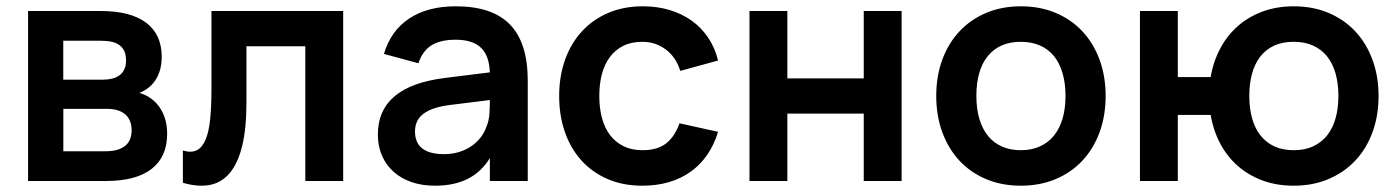

<svg xmlns="http://www.w3.org/2000/svg" viewBox="-20 -575 4440 610"><path d="M317.2 0H69.2V-540H300.8Q394.8 -540 444.3 -502.8Q493.8 -465.5 493.8 -394.6Q493.8 -367.6 486.5 -346.6Q479.3 -325.6 466.3 -310.3Q453.2 -295 435 -285.5Q416.8 -276 394.2 -272V-284Q420 -283.1 441.3 -273Q462.6 -263 478.2 -245.5Q493.8 -227.9 502.4 -203.8Q511.1 -179.7 511.1 -150.1Q511.1 -76.6 461.6 -38.3Q412.1 0 317.2 0ZM316.8 -94.5Q354.9 -94.5 376.5 -110.8Q398.2 -127.2 398.2 -161.4Q398.2 -179 392.4 -191.8Q386.7 -204.7 376.5 -212.8Q366.3 -221 352.4 -225Q338.5 -229.1 322.2 -229.1H181.2V-94.5ZM301.8 -445.5H181V-321.9H306.8Q322.9 -321.9 336.5 -325.2Q350 -328.5 359.8 -335.9Q369.6 -343.2 375 -354.8Q380.4 -366.3 380.4 -382.8Q380.4 -400 375.2 -411.9Q369.9 -423.8 359.9 -431.3Q349.8 -438.9 335.2 -442.2Q320.6 -445.5 301.8 -445.5Z M561 -96.8Q587.8 -88.9 605.2 -97.7Q622.6 -106.4 633.1 -131.2Q643.6 -155.9 647.7 -196.3Q651.8 -236.8 651.8 -291.8V-540H1070.3V0H950V-428H763V-250.1Q763 -167.9 749.6 -112.3Q736.2 -56.7 710.4 -25.8Q684.6 5.2 647 12.5Q609.3 19.8 561 5.7Z M1428.2 -555Q1338.7 -555 1280.1 -516.2Q1221.5 -477.3 1199.8 -403.7L1309.5 -374Q1322 -412.8 1350.5 -430.8Q1379 -448.8 1427.8 -448.8Q1454.7 -448.8 1475.1 -442.3Q1495.6 -435.8 1509.2 -422.2Q1522.8 -408.6 1529.5 -387.8Q1536.3 -366.9 1536.3 -338.2V-251.8Q1536.3 -233.8 1534.8 -211.9Q1533.2 -190 1524.8 -170.7Q1518.4 -152.5 1505.8 -136.8Q1493.2 -121.1 1476 -109.6Q1458.7 -98.1 1437.2 -91.7Q1415.8 -85.3 1390.9 -85.3Q1344.8 -85.3 1321.6 -103.3Q1298.5 -121.3 1298.5 -157.1Q1298.5 -175.2 1305.1 -189.3Q1311.8 -203.4 1325.8 -213.9Q1339.8 -224.3 1361 -231.2Q1382.2 -238.1 1410.8 -241.6L1568.1 -261.2L1561.1 -348.2L1394.2 -327.4Q1342.4 -321 1302.4 -307Q1262.4 -292.9 1235.3 -270.5Q1208.2 -248.2 1194.4 -217.6Q1180.5 -187 1180.5 -147.1Q1180.5 -110.7 1193.5 -80.7Q1206.4 -50.8 1230.3 -29.4Q1254.2 -8 1287.5 3.5Q1320.8 15 1362.1 15Q1423.3 15 1466.5 -7Q1509.6 -28.9 1536.3 -72.7V0H1656.7V-318.8Q1656.7 -438.9 1600.3 -497Q1544 -555 1428.2 -555Z M2021 15Q2066.3 15 2104.8 3.8Q2143.2 -7.4 2173.8 -29.1Q2204.4 -50.8 2226.7 -82.9Q2248.9 -114.9 2261.3 -156.2L2138.7 -183.3Q2124.6 -142.2 2097 -120Q2069.5 -97.8 2021 -97.8Q1987.2 -97.8 1961.6 -110.3Q1935.9 -122.8 1918.5 -145.3Q1901.2 -167.9 1892.6 -199.8Q1884 -231.7 1884 -270Q1884 -308 1892.3 -339.5Q1900.6 -370.9 1917.6 -393.8Q1934.7 -416.8 1960.5 -429.5Q1986.3 -442.2 2021 -442.2Q2062.5 -442.2 2095 -418Q2127.6 -393.8 2141.3 -349.8L2261.3 -382.7Q2251.8 -422.4 2230.5 -454.5Q2209.2 -486.5 2178.3 -508.8Q2147.3 -531.1 2107.9 -543Q2068.5 -555 2022.7 -555Q1961.3 -555 1912.2 -533.9Q1863.1 -512.8 1828.4 -475Q1793.8 -437.2 1775.1 -384.8Q1756.5 -332.4 1756.5 -270Q1756.5 -208.5 1774.5 -156.1Q1792.6 -103.8 1826.7 -65.8Q1860.8 -27.8 1909.8 -6.4Q1958.9 15 2021 15Z M2361.2 0V-540H2481.5V-326H2724.2V-540H2844.5V0H2724.2V-214H2481.5V0Z M3223.2 15Q3283.9 15 3333.5 -5.8Q3383 -26.5 3418.5 -64.2Q3453.9 -101.9 3473.3 -154.5Q3492.7 -207 3492.7 -270.2Q3492.7 -333.1 3473.3 -385.5Q3454 -438 3418.6 -475.7Q3383.2 -513.4 3333.6 -534.2Q3284.1 -555 3223.2 -555Q3162.9 -555 3113.4 -534.1Q3063.8 -513.2 3028.6 -475.7Q2993.3 -438.2 2973.9 -385.8Q2954.5 -333.3 2954.5 -270.2Q2954.5 -207.2 2973.8 -154.7Q2993.2 -102.2 3028.4 -64.4Q3063.7 -26.6 3113.2 -5.8Q3162.8 15 3223.2 15ZM3223.2 -97.8Q3189.4 -97.8 3163.1 -109.5Q3136.8 -121.2 3118.8 -143.4Q3100.8 -165.6 3091.4 -197.7Q3082 -229.8 3082 -270.2Q3082 -310.8 3091.1 -342.7Q3100.2 -374.7 3118.2 -396.7Q3136.1 -418.8 3162.4 -430.5Q3188.8 -442.2 3223.2 -442.2Q3257.4 -442.2 3284 -430.5Q3310.5 -418.9 3328.5 -396.8Q3346.4 -374.7 3355.8 -342.6Q3365.2 -310.6 3365.2 -270.2Q3365.2 -229.8 3355.8 -198Q3346.4 -166.2 3328.3 -143.9Q3310.2 -121.7 3283.8 -109.8Q3257.5 -97.8 3223.2 -97.8Z M3850.3 -330.2H3722V-540H3601.7V0H3722V-209.8H3850.3ZM4090.2 15Q4151 15 4200.5 -6Q4250.1 -26.9 4285.5 -64.4Q4321 -101.9 4340.4 -154.5Q4359.8 -207 4359.8 -270.2Q4359.8 -332.8 4340.4 -385.2Q4321.1 -437.6 4285.9 -475.3Q4250.7 -513 4200.9 -534Q4151.2 -555 4090.2 -555Q4030.4 -555 3980.9 -534.3Q3931.3 -513.6 3896.1 -476.1Q3860.8 -438.7 3841.2 -386.2Q3821.6 -333.8 3821.6 -270.2Q3821.6 -207.6 3840.7 -155.1Q3859.8 -102.6 3895.1 -64.8Q3930.3 -27 3979.9 -6Q4029.4 15 4090.2 15ZM4090.2 -97.8Q4055.4 -97.8 4029 -109.9Q4002.7 -122 3984.9 -144.4Q3967.1 -166.8 3958.1 -198.7Q3949.1 -230.6 3949.1 -270.2Q3949.1 -308.7 3957.6 -340.2Q3966.1 -371.8 3983.4 -394.4Q4000.7 -417.1 4027.2 -429.6Q4053.8 -442.2 4090.1 -442.2Q4125.8 -442.2 4152.4 -429.9Q4179 -417.7 4196.7 -395.3Q4214.3 -373 4223.3 -341.2Q4232.2 -309.3 4232.2 -270.2Q4232.2 -231.8 4223.5 -200.2Q4214.8 -168.7 4197.1 -145.8Q4179.5 -123 4152.6 -110.4Q4125.8 -97.8 4090.2 -97.8Z"/></svg>

Font: Vela Sans GX ExtLt
Style: Regular
Weight: 200
Designer: Principal design: Mikhail Sharanda - project Manrope.
Design modification: Ravid Balaliev
Foundry: Mikhail Sharanda
Version: Version 1.001